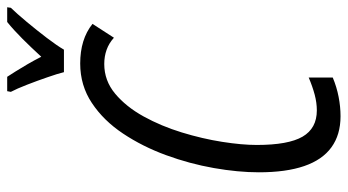

<svg xmlns="http://www.w3.org/2000/svg" viewBox="-240 -732 981 542"><g transform="rotate(-90 251.0 -460.5)"><path d="M194.3 9.8Q142.1 9.8 106.7 -15.9Q71.3 -41.5 53.7 -92.8Q36.1 -144 36.1 -220.7Q36.1 -279.3 48.1 -347.7Q60.1 -416 84.5 -482.7Q108.9 -549.3 145.5 -604.2Q182.1 -659.2 231.7 -692.1Q281.2 -725.1 343.3 -725.1Q377 -725.1 405 -716.6Q433.1 -708 455.1 -690.4L416 -629.9Q400.4 -644 381.8 -650.6Q363.3 -657.2 341.8 -657.2Q294.9 -657.2 258.1 -626.5Q221.2 -595.7 193.8 -546.1Q166.5 -496.6 148.7 -438.5Q130.9 -380.4 122.1 -324.5Q113.3 -268.6 113.3 -226.6Q113.3 -137.7 136.7 -97.4Q160.2 -57.1 210.9 -57.1Q232.4 -57.1 255.4 -63.2Q278.3 -69.3 303.7 -80.1V-12.2Q276.9 -1 249 4.4Q221.2 9.8 194.3 9.8ZM318.8 -771Q314.5 -788.6 304.4 -817.6Q294.4 -846.7 283.2 -875.5Q272 -904.3 263.2 -920.9L265.1 -931.2H305.7Q312.5 -920.9 321.5 -906.5Q330.6 -892.1 341.1 -874Q351.6 -856 362.3 -835Q388.7 -863.8 413.3 -888.4Q438 -913.1 460.4 -931.2H502L500.5 -920.9Q484.4 -904.3 460.9 -876.2Q437.5 -848.1 415.5 -819.3Q393.6 -790.5 382.3 -771Z"/></g></svg>

Font: Open Sans Condensed
Style: Italic
Weight: 400
Width: 3
Italic angle: -12°
Designer: Monotype Design Team
Foundry: Monotype Imaging Inc.
Version: Version 3.000